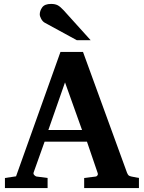

<svg xmlns="http://www.w3.org/2000/svg" viewBox="-20 -949 726 969"><path d="M681.2 0H404.8V-50.8L463.9 -58.1Q468.8 -59.1 472.2 -64.5Q475.6 -69.8 473.1 -75.2L418.9 -233.9H205.1L149.9 -79.1Q147 -71.3 153.1 -65.2Q159.2 -59.1 164.1 -58.1L220.2 -50.8V0H4.9V-50.8L61 -59.1L285.2 -687H398.9L621.1 -77.1Q625 -67.9 628.7 -64.2Q632.3 -60.5 643.1 -58.1L681.2 -50.8ZM394 -293 308.1 -533.2 224.1 -293ZM437.5 -746.1H367.7L205.6 -834.5Q195.3 -840.3 188 -853.5Q180.7 -866.7 180.7 -876.5Q180.7 -894.5 193.1 -911.9Q205.6 -929.2 237.8 -929.2Q257.8 -929.2 270.8 -922.6Q283.7 -916 300.8 -897.5Z"/></svg>

Font: Charis
Style: Bold
Weight: 700
Designer: Walt Agee, Miriam Martin, Annie Olsen, Victor Gaultney, Lorna Priest, Alan Ward, Bob Hallissy, Martin Hosken, Sharon Cor
Foundry: SIL Global
Version: Version 7.000